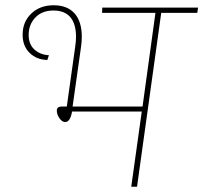

<svg xmlns="http://www.w3.org/2000/svg" viewBox="-20 -710 773 730"><path d="M730 -661H593L501 0H479L519 -286H254Q247 -246 228 -246Q216 -246 206 -260.5Q196 -275 196 -289Q196 -297 200.5 -301Q205 -305 217 -305H234L266 -533Q269 -553 269 -570Q269 -619 247.5 -644.5Q226 -670 183 -670Q140 -670 114.5 -643.5Q89 -617 89 -577Q89 -542 110.5 -522Q132 -502 166 -500L160 -482Q119 -483 92.5 -509Q66 -535 66 -578Q66 -627 99 -658.5Q132 -690 184 -690Q236 -690 263.5 -659Q291 -628 291 -570Q291 -552 288 -531L256 -305H522L571 -661H368L369 -681H733Z"/></svg>

Font: FiraGO Thin
Style: Italic
Weight: 100
Italic angle: -8°
Designer: bBox Type GmbH
Foundry: bBox Type GmbH
Version: Version 1.001